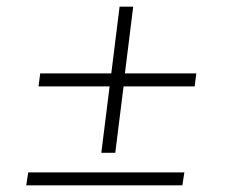

<svg xmlns="http://www.w3.org/2000/svg" viewBox="-20 -598 680 578"><path d="M340 -578H381L356 -377H571L566 -338H352L327 -138H285L310 -338H96L101 -377H315ZM59 -40 65 -79H535L529 -40Z"/></svg>

Font: Aleo Light
Style: Italic
Weight: 300
Italic angle: -7°
Designer: Alessio Laiso
Foundry: Alessio Laiso
Version: Version 2.001;gftools[0.9.29]